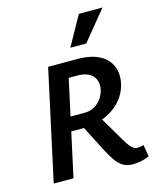

<svg xmlns="http://www.w3.org/2000/svg" viewBox="-132 -1001 923 1106"><g transform="rotate(-15 329.5 -448.0)"><path d="M52 0 195 -658H371Q433 -658 477 -641.5Q521 -625 546 -596Q571 -567 578 -529.5Q585 -492 574 -449Q562 -403 534.5 -368Q507 -333 469 -310Q431 -287 387.5 -275.5Q344 -264 299 -264H154L172 -348H330Q365 -348 391 -364Q417 -380 433 -404.5Q449 -429 454 -455Q463 -504 434.5 -535Q406 -566 344 -566H293L170 0ZM523 11Q487 11 462.5 -4.5Q438 -20 420 -46.5Q402 -73 384 -107L289 -292L392 -327L500 -143Q515 -118 527 -102.5Q539 -87 550 -80.5Q561 -74 571 -74Q578 -74 588.5 -75.5Q599 -77 609 -81L621 -10Q590 3 566.5 7Q543 11 523 11ZM347 -731 445 -907H586L442 -731Z"/></g></svg>

Font: Ysabeau Office
Style: Bold Italic
Weight: 700
Italic angle: -12°
Designer: Christian Thalmann (Catharsis Fonts)
Version: Version 2.001;gftools[0.9.30]; featfreeze: tnum,lnum,ss02